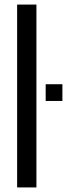

<svg xmlns="http://www.w3.org/2000/svg" viewBox="-20 -820 293 840"><path d="M54.9 0V-800H139.4V0ZM179.8 -378.3V-451.5H253V-378.3Z"/></svg>

Font: Big Shoulders Stencil Text SC Thin
Style: Regular
Weight: 100
Designer: Patric King
Foundry: XO Type Co
Version: Version 2.001